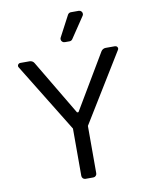

<svg xmlns="http://www.w3.org/2000/svg" viewBox="-102 -1040 869 1113"><g transform="rotate(-10 332.5 -483.0)"><path d="M288.4 -21V-299.7L40.1 -703.8Q37.6 -707.4 37.6 -712Q37.6 -718 42.3 -722.7Q46.9 -727.3 53.3 -727.3H108.7Q116.8 -727.3 124.1 -723.2Q131.4 -719.1 135.3 -712L328.1 -387.8H336.6L529.1 -712Q533.4 -719.1 540.7 -723.2Q547.9 -727.3 556.1 -727.3H611.2Q617.9 -727.3 622.5 -722.7Q627.1 -718 627.1 -712Q627.1 -707.4 624.6 -703.8L376.4 -299.7V-21Q376.4 -12.4 370.4 -6.2Q364.3 0 355.5 0H308.9Q300.4 0 294.4 -6.2Q288.4 -12.4 288.4 -21ZM307.5 -822.1Q307.5 -813.6 313.6 -807.4Q319.6 -801.1 328.5 -801.1H356.9Q362.2 -801.1 366.8 -803.6Q371.4 -806.1 374.3 -810.4L457 -933.6Q460.6 -938.6 460.6 -945Q460.6 -953.5 454.7 -959.7Q448.9 -965.9 440 -965.9H393.5Q387.8 -965.9 382.8 -962.9Q377.8 -959.9 375 -954.9L310 -831.7Q307.5 -827.1 307.5 -822.1Z"/></g></svg>

Font: DeltaSans
Style: Regular
Weight: 400
Designer: Rasmus Andersson
Foundry: rsms
Version: Version 3.012